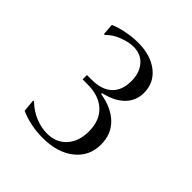

<svg xmlns="http://www.w3.org/2000/svg" viewBox="-130 -882 623 623"><g transform="rotate(45 181.5 -571.0)"><path d="M136 -578H113V-598H134Q180 -598 204.5 -620.5Q229 -643 229 -686Q229 -724 209 -747Q189 -770 156 -770Q133 -770 106 -759.5Q79 -749 62 -731H58L55 -770Q75 -779 103 -784.5Q131 -790 156 -790Q214 -790 249.5 -762Q285 -734 285 -688Q285 -652 260.5 -627Q236 -602 189 -591V-587Q244 -578 274.5 -548Q305 -518 305 -471Q305 -417 264 -384.5Q223 -352 156 -352Q99 -352 52 -373L48 -416H52Q75 -394 102 -383Q129 -372 156 -372Q197 -372 222 -399.5Q247 -427 247 -473Q247 -523 217.5 -550.5Q188 -578 136 -578Z"/></g></svg>

Font: Aboreto
Style: Regular
Weight: 400
Designer: Dominik Jáger
Foundry: Dominik Jáger
Version: Version 1.001; ttfautohint (v1.8.4.7-5d5b)